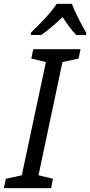

<svg xmlns="http://www.w3.org/2000/svg" viewBox="-51 -967 463 987"><path d="M108 -799V-787H161C193 -810 232 -842 271 -879C294 -843 319 -809 341 -787H392V-799C370 -837 335 -901 319 -947H240C212 -901 147 -837 108 -799ZM-31 0H212L221 -48L147 -66L270 -648L353 -666L363 -714H120L110 -666L185 -648L61 -66L-21 -48Z"/></svg>

Font: Noto Sans SemiCondensed
Style: Italic
Weight: 400
Width: 4
Italic angle: -12°
Designer: Monotype Design Team
Foundry: Monotype Imaging Inc.
Version: Version 2.013